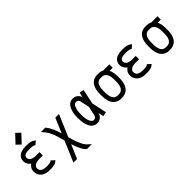

<svg xmlns="http://www.w3.org/2000/svg" viewBox="93 -1773 2962 2962"><g transform="rotate(-45 1574.5 -292.0)"><path d="M233.9 -573.2 165 -639.2 290.5 -772 359.4 -706.1ZM376 -416Q353 -439 279.3 -439H257.8Q141.6 -439 141.6 -373Q141.6 -363.3 145.3 -353.5Q148.9 -343.8 157.7 -333.3Q166.5 -322.8 179.7 -314.9Q192.9 -307.1 213.6 -302Q234.4 -296.9 259.8 -296.9H345.7V-223.6H259.8Q224.1 -222.2 198.5 -213.4Q172.9 -204.6 161.6 -192.4Q150.4 -180.2 146 -170.9Q141.6 -161.6 141.6 -154.8V-146.5Q141.6 -122.1 151.9 -104.5Q162.1 -86.9 179.9 -77.9Q197.8 -68.8 216.8 -64.9Q235.8 -61 257.8 -61H279.3Q322.8 -61 343.5 -66.4Q364.3 -71.8 376.5 -85.4L430.2 -35.6Q404.8 -7.8 369.9 2.2Q335 12.2 279.3 12.2H257.8Q168.5 12.2 118.4 -32Q68.4 -76.2 68.4 -146.5V-154.8Q68.4 -163.6 70.6 -174.1Q72.8 -184.6 78.4 -199.7Q84 -214.8 97.4 -231Q110.8 -247.1 129.9 -260.3Q100.1 -281.2 84.2 -310.8Q68.4 -340.3 68.4 -373Q68.4 -391.6 72.5 -408.9Q76.7 -426.3 89.4 -445.8Q102.1 -465.3 122.1 -479.5Q142.1 -493.7 177.2 -502.9Q212.4 -512.2 257.8 -512.2H279.3Q384.3 -512.2 427.2 -468.3Q428.2 -467.3 430.2 -465.3L432.6 -462.9Z M601.1 188 745.6 -150.9 713.9 -264.2Q699.2 -316.4 675.3 -365Q651.4 -413.6 632.3 -437.5L581.5 -500H676.3L688 -485.4Q714.8 -452.6 741.9 -394.5Q769 -336.4 784.2 -283.7L791.5 -258.3L894 -500H973.6L823.2 -146L839.8 -85.9Q860.8 -12.2 887.7 45.4Q914.6 103 936 124.5L1002.4 188H897.5L885.3 177.2Q830.6 128.9 777.8 -38.6L680.7 188Z M1378.4 -251.5 1346.7 -398.4Q1335.9 -445.8 1288.1 -445.8Q1252 -445.8 1230 -392.1Q1208 -338.4 1208 -250.5Q1208 -161.6 1230 -107.7Q1252 -53.7 1288.1 -53.7Q1335.9 -53.7 1346.2 -101.1ZM1453.1 -251.5 1505.4 -7.8 1434.1 7.8 1416 -76.7Q1403.3 -31.7 1369.9 -6.1Q1336.4 19.5 1288.1 19.5Q1253.9 19.5 1227.1 3.2Q1200.2 -13.2 1183.1 -39.6Q1166 -65.9 1154.8 -101.8Q1143.6 -137.7 1139.2 -174.3Q1134.8 -210.9 1134.8 -250.5Q1134.8 -290 1139.2 -326.4Q1143.6 -362.8 1154.8 -398.7Q1166 -434.6 1183.1 -460.7Q1200.2 -486.8 1227.1 -502.9Q1253.9 -519 1288.1 -519Q1335.4 -519 1368.7 -493.9Q1401.9 -468.8 1415 -425.8L1432.6 -507.8L1503.9 -492.2Z M1841.3 -438.5H1819.3Q1763.7 -438.5 1737.3 -395.3Q1710.9 -352.1 1710.9 -273.9V-230Q1710.9 -195.8 1716.1 -167.7Q1721.2 -139.6 1732.7 -114.5Q1744.1 -89.4 1766.6 -75.2Q1789.1 -61 1820.3 -61H1840.3Q1952.6 -61 1952.6 -229.5V-274.4Q1952.6 -307.6 1947.5 -335Q1942.4 -362.3 1930.4 -386.7Q1918.5 -411.1 1895.8 -424.8Q1873 -438.5 1841.3 -438.5ZM2025.9 -274.4V-229.5Q2025.9 -187.5 2019.3 -152.3Q2012.7 -117.2 2002 -92.8Q1991.2 -68.4 1976.1 -49.3Q1960.9 -30.3 1944.6 -19Q1928.2 -7.8 1909.4 -0.5Q1890.6 6.8 1874 9.5Q1857.4 12.2 1840.3 12.2H1820.3Q1795.9 12.2 1772.9 6.6Q1750 1 1724.6 -15.4Q1699.2 -31.7 1680.7 -57.6Q1662.1 -83.5 1649.9 -127.9Q1637.7 -172.4 1637.7 -230V-273.9Q1637.7 -324.2 1648.2 -366.2Q1658.7 -408.2 1679.9 -441.4Q1701.2 -474.6 1736.8 -493.2Q1772.5 -511.7 1819.3 -511.7H1841.3Q1893.1 -511.7 1931.6 -489.7V-491.7L2064.5 -492.2V-418.5H1996.6Q2025.9 -359.9 2025.9 -274.4Z M2475.6 -416Q2452.6 -439 2378.9 -439H2357.4Q2241.2 -439 2241.2 -373Q2241.2 -363.3 2244.9 -353.5Q2248.5 -343.8 2257.3 -333.3Q2266.1 -322.8 2279.3 -314.9Q2292.5 -307.1 2313.2 -302Q2334 -296.9 2359.4 -296.9H2445.3V-223.6H2359.4Q2323.7 -222.2 2298.1 -213.4Q2272.5 -204.6 2261.2 -192.4Q2250 -180.2 2245.6 -170.9Q2241.2 -161.6 2241.2 -154.8V-146.5Q2241.2 -122.1 2251.5 -104.5Q2261.7 -86.9 2279.5 -77.9Q2297.4 -68.8 2316.4 -64.9Q2335.4 -61 2357.4 -61H2378.9Q2422.4 -61 2443.1 -66.4Q2463.9 -71.8 2476.1 -85.4L2529.8 -35.6Q2504.4 -7.8 2469.5 2.2Q2434.6 12.2 2378.9 12.2H2357.4Q2268.1 12.2 2218 -32Q2168 -76.2 2168 -146.5V-154.8Q2168 -163.6 2170.2 -174.1Q2172.4 -184.6 2178 -199.7Q2183.6 -214.8 2197 -231Q2210.4 -247.1 2229.5 -260.3Q2199.7 -281.2 2183.8 -310.8Q2168 -340.3 2168 -373Q2168 -391.6 2172.1 -408.9Q2176.3 -426.3 2189 -445.8Q2201.7 -465.3 2221.7 -479.5Q2241.7 -493.7 2276.9 -502.9Q2312 -512.2 2357.4 -512.2H2378.9Q2483.9 -512.2 2526.9 -468.3Q2527.8 -467.3 2529.8 -465.3L2532.2 -462.9Z M2891.1 -438.5H2869.1Q2813.5 -438.5 2787.1 -395.3Q2760.7 -352.1 2760.7 -273.9V-230Q2760.7 -195.8 2765.9 -167.7Q2771 -139.6 2782.5 -114.5Q2793.9 -89.4 2816.4 -75.2Q2838.9 -61 2870.1 -61H2890.1Q3002.4 -61 3002.4 -229.5V-274.4Q3002.4 -307.6 2997.3 -335Q2992.2 -362.3 2980.2 -386.7Q2968.3 -411.1 2945.6 -424.8Q2922.9 -438.5 2891.1 -438.5ZM3075.7 -274.4V-229.5Q3075.7 -187.5 3069.1 -152.3Q3062.5 -117.2 3051.8 -92.8Q3041 -68.4 3025.9 -49.3Q3010.7 -30.3 2994.4 -19Q2978 -7.8 2959.2 -0.5Q2940.4 6.8 2923.8 9.5Q2907.2 12.2 2890.1 12.2H2870.1Q2845.7 12.2 2822.8 6.6Q2799.8 1 2774.4 -15.4Q2749 -31.7 2730.5 -57.6Q2711.9 -83.5 2699.7 -127.9Q2687.5 -172.4 2687.5 -230V-273.9Q2687.5 -324.2 2698 -366.2Q2708.5 -408.2 2729.7 -441.4Q2751 -474.6 2786.6 -493.2Q2822.3 -511.7 2869.1 -511.7H2891.1Q2942.9 -511.7 2981.4 -489.7V-491.7L3114.3 -492.2V-418.5H3046.4Q3075.7 -359.9 3075.7 -274.4Z"/></g></svg>

Font: Anka/Coder Condensed
Style: Regular
Weight: 400
Width: 4
Monospace: yes
Version: Version 1.100